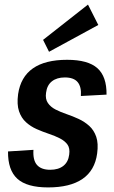

<svg xmlns="http://www.w3.org/2000/svg" viewBox="-20 -810 499 838"><path d="M190 8Q97 8 55.5 -30Q14 -68 15 -149L126 -156Q123 -111 141.5 -90Q160 -69 199 -69Q235 -69 256.5 -86Q278 -103 282 -135Q286 -163 274.5 -179Q263 -195 241.5 -206Q220 -217 193 -226Q166 -235 140 -246.5Q114 -258 93.5 -276.5Q73 -295 63 -324.5Q53 -354 59 -399Q70 -474 123.5 -511.5Q177 -549 273 -549Q364 -549 405 -512.5Q446 -476 445 -397L333 -391Q336 -431 319 -451.5Q302 -472 263 -472Q228 -472 206.5 -455Q185 -438 181 -405Q177 -378 189 -360.5Q201 -343 222.5 -332Q244 -321 270.5 -312Q297 -303 323 -291Q349 -279 369.5 -260.5Q390 -242 400 -213Q410 -184 404 -140Q394 -66 340 -29Q286 8 190 8ZM409 -701 194 -584 168 -636 364 -790Z"/></svg>

Font: Pathway Extreme Condensed SemiBold
Style: Italic
Weight: 600
Width: 3
Italic angle: -8°
Version: Version 1.001;gftools[0.9.26]